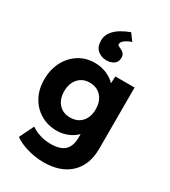

<svg xmlns="http://www.w3.org/2000/svg" viewBox="-252 -972 1175 1325"><g transform="rotate(30 335.0 -310.0)"><path d="M314 230Q250 230 185.5 211.5Q121 193 81 163L137 49Q169 71 209.5 83.5Q250 96 294 96Q370 96 405 62.5Q440 29 440 -39V-67Q414 -39 372.5 -21.5Q331 -4 285 -4Q213 -4 156 -37.5Q99 -71 66.5 -130.5Q34 -190 34 -268Q34 -348 66.5 -410Q99 -472 155 -507Q211 -542 281 -542Q332 -542 376 -523Q420 -504 446 -475L449 -531H602V-44Q602 86 525.5 158Q449 230 314 230ZM318 -129Q377 -129 411 -166.5Q445 -204 445 -266Q445 -330 410.5 -368Q376 -406 318 -406Q262 -406 228 -367.5Q194 -329 194 -267Q194 -204 228 -166.5Q262 -129 318 -129ZM338 -596Q299 -596 269 -620.5Q239 -645 239 -697Q239 -736 261.5 -765.5Q284 -795 319 -816Q354 -837 391 -850L431 -795Q418 -792 400.5 -783Q383 -774 370.5 -762.5Q358 -751 358 -737Q358 -727 365.5 -723.5Q373 -720 384 -715Q401 -707 411 -696Q421 -685 421 -662Q421 -629 397 -612.5Q373 -596 338 -596Z"/></g></svg>

Font: Readex Pro
Style: Bold
Weight: 700
Designer: Bonnie Shaver-Troup, Thomas Jockin
Foundry: Lexend
Version: Version 1.203; ttfautohint (v1.8.3)